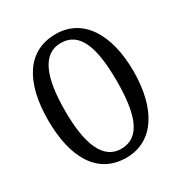

<svg xmlns="http://www.w3.org/2000/svg" viewBox="-171 -852 939 990"><g transform="rotate(-30 298.5 -357.5)"><path d="M298 10C461 10 552 -137 552 -358C552 -580 461 -725 299 -725C127 -725 44 -580 44 -359C44 -137 127 10 298 10ZM298 -43C190 -43 144 -160 144 -358C144 -557 190 -672 299 -672C412 -672 452 -557 452 -358C452 -160 412 -43 298 -43Z"/></g></svg>

Font: Noto Serif Lao ExtCond
Style: Regular
Weight: 400
Width: 2
Designer: Monotype Design Team
Foundry: Monotype Imaging Inc.
Version: Version 2.004